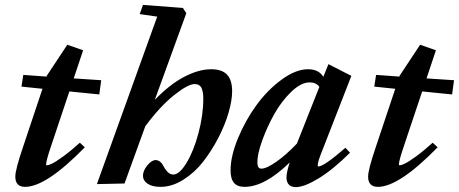

<svg xmlns="http://www.w3.org/2000/svg" viewBox="-20 -745 1857 777"><path d="M81.5 11.2Q42 11.2 42 -30.3Q42 -58.1 72.3 -147.5L151.9 -385.7L66.9 -394.5L74.2 -441.9L168.5 -435.1L169.4 -438.5L252.4 -564L316.4 -541.5L278.3 -427.7L389.6 -420.4L381.8 -362.8L260.7 -375L186.5 -153.3Q166.5 -94.2 166.5 -79.1Q166.5 -76.2 169.9 -76.2Q176.8 -76.2 191.4 -83.3Q206.1 -90.3 236.3 -112.3Q266.6 -134.3 303.2 -167.5L323.2 -148.9Q167 11.2 81.5 11.2Z M372.1 0 616.2 -677.7 545.4 -688 558.6 -725.1 720.2 -712.9 733.9 -691.4 606.4 -340.8Q665.5 -402.3 724.6 -433.6Q783.7 -464.8 835 -464.8Q877.9 -464.8 898.7 -443.1Q919.4 -421.4 919.4 -375.5Q919.4 -338.9 905 -289.1Q890.6 -239.3 863.5 -187Q836.4 -134.8 801.8 -90.3Q767.1 -45.9 721.4 -17.3Q675.8 11.2 629.9 11.2Q596.2 11.2 577.4 -1.5Q558.6 -14.2 558.6 -33.7Q558.6 -54.2 576.2 -75.7Q593.8 -97.2 609.9 -97.2Q619.1 -97.2 627.7 -90.6Q636.2 -84 640.6 -74.2Q647 -61 657.7 -49.8Q668.5 -38.6 681.2 -38.6Q706.1 -38.6 734.9 -85.9Q763.7 -133.3 783.2 -206.3Q802.7 -279.3 802.7 -346.2Q802.7 -357.9 801.5 -366.7Q800.3 -375.5 797.1 -385Q793.9 -394.5 786.4 -399.7Q778.8 -404.8 767.6 -404.8Q740.7 -404.8 684.1 -359.6Q627.4 -314.5 567.9 -233.9L483.9 -2.4Z M969.7 11.2Q940.9 11.2 927 -4.9Q913.1 -21 913.1 -55.7Q913.1 -112.8 942.9 -185.1Q972.7 -257.3 1017.3 -318.8Q1062 -380.4 1119.4 -422.6Q1176.8 -464.8 1227.1 -464.8Q1269.5 -464.8 1288.6 -434.1L1309.1 -485.4L1401.9 -438L1288.6 -147Q1265.6 -91.3 1265.6 -75.7Q1265.6 -71.3 1268.1 -71.3Q1291 -71.3 1377.9 -147L1396.5 -127Q1327.6 -58.6 1269.5 -23.2Q1211.4 12.2 1177.2 12.2Q1140.1 12.2 1139.2 -27.3Q1139.6 -47.4 1152.3 -87.4Q1051.3 11.2 969.7 11.2ZM1021.5 -88.4Q1021.5 -62.5 1037.6 -62.5Q1058.6 -62.5 1098.6 -90.6Q1138.7 -118.7 1181.6 -164.1L1272.5 -393.6Q1258.8 -411.6 1233.4 -411.6Q1198.2 -411.6 1158.7 -373.5Q1119.1 -335.4 1089.8 -283Q1060.5 -230.5 1041 -176Q1021.5 -121.6 1021.5 -88.4Z M1509.3 11.2Q1469.7 11.2 1469.7 -30.3Q1469.7 -58.1 1500 -147.5L1579.6 -385.7L1494.6 -394.5L1502 -441.9L1596.2 -435.1L1597.2 -438.5L1680.2 -564L1744.1 -541.5L1706.1 -427.7L1817.4 -420.4L1809.6 -362.8L1688.5 -375L1614.3 -153.3Q1594.2 -94.2 1594.2 -79.1Q1594.2 -76.2 1597.7 -76.2Q1604.5 -76.2 1619.1 -83.3Q1633.8 -90.3 1664.1 -112.3Q1694.3 -134.3 1731 -167.5L1751 -148.9Q1594.7 11.2 1509.3 11.2Z"/></svg>

Font: Elstob 6pt
Style: Italic
Weight: 700
Italic angle: -20°
Designer: Peter S. Baker
Version: Version 1.015